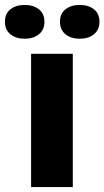

<svg xmlns="http://www.w3.org/2000/svg" viewBox="-68 -758 423 778"><path d="M58 0V-540H227V0ZM255 -601Q220 -601 197.5 -619Q175 -637 175 -670Q175 -703 197.5 -720.5Q220 -738 255 -738Q290 -738 312.5 -720.5Q335 -703 335 -670Q335 -637 312.5 -619Q290 -601 255 -601ZM32 -601Q-3 -601 -25.5 -619Q-48 -637 -48 -670Q-48 -703 -25.5 -720.5Q-3 -738 32 -738Q67 -738 89.5 -720.5Q112 -703 112 -670Q112 -637 89.5 -619Q67 -601 32 -601Z"/></svg>

Font: Mona Sans ExtraLight ExtraBold
Style: Regular
Weight: 800
Version: Version 2.000